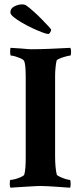

<svg xmlns="http://www.w3.org/2000/svg" viewBox="-20 -869 378 893"><path d="M29.3 3.9Q25.4 0 25.4 -11.7Q25.4 -32.2 28.3 -32.2Q36.1 -32.2 50.8 -36.1Q65.4 -40 78.1 -45.9Q90.8 -51.8 92.8 -56.6Q96.7 -70.3 98.1 -89.8Q99.6 -109.4 99.6 -134.8V-509.8Q99.6 -572.3 91.8 -585.9Q88.9 -591.8 76.7 -597.2Q64.5 -602.5 51.8 -606.4Q39.1 -610.4 31.2 -610.4Q27.3 -610.4 27.3 -627Q27.3 -644.5 29.3 -646.5L76.2 -643.6Q97.7 -641.6 111.3 -640.6Q125 -639.6 138.2 -640.1Q151.4 -640.6 170.9 -640.6Q190.4 -640.6 307.6 -646.5Q310.5 -637.7 310.5 -628.9Q310.5 -610.4 306.6 -610.4Q300.8 -610.4 286.1 -606.4Q271.5 -602.5 258.3 -597.2Q245.1 -591.8 243.2 -586.9Q240.2 -575.2 238.3 -554.2Q236.3 -533.2 236.3 -518.6V-142.6Q236.3 -115.2 238.3 -93.8Q240.2 -72.3 244.1 -56.6Q246.1 -52.7 258.3 -46.9Q270.5 -41 284.7 -36.6Q298.8 -32.2 304.7 -32.2Q308.6 -32.2 308.6 -13.7Q308.6 -3.9 306.6 3.9Q302.7 3.9 288.1 2.9Q273.4 2 248 0Q222.7 -2 203.1 -2.9Q183.6 -3.9 170.9 -3.9Q153.3 -3.9 123 -2Q92.8 0 65.9 1.5Q39.1 2.9 29.3 3.9ZM204.1 -710.9Q197.3 -710.9 177.2 -718.3Q157.2 -725.6 132.3 -737.3Q107.4 -749 83.5 -762.7Q59.6 -776.4 43.9 -789.1Q28.3 -801.8 28.3 -811.5Q28.3 -830.1 46.9 -839.4Q65.4 -848.6 83 -848.6Q93.8 -848.6 100.6 -844.7Q117.2 -833 137.2 -814.9Q157.2 -796.9 175.3 -778.3Q193.4 -759.8 205.6 -746.6Q217.8 -733.4 217.8 -730.5Q217.8 -725.6 213.4 -718.3Q209 -710.9 204.1 -710.9Z"/></svg>

Font: Crimson Text
Style: Bold
Weight: 700
Designer: Sebastian Kosch
Foundry: Sebastian Kosch
Version: Version 1.100